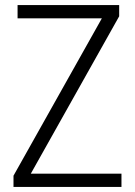

<svg xmlns="http://www.w3.org/2000/svg" viewBox="-20 -734 530 754"><path d="M457 0V-52H101L448 -670V-714H49V-662H380L33 -44V0Z"/></svg>

Font: Noto Sans Malayalam SemiCondensed Light
Style: Regular
Weight: 300
Width: 4
Designer: Jelle Bosma - Monotype Design Team
Foundry: Monotype Imaging Inc.
Version: Version 2.104